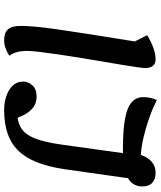

<svg xmlns="http://www.w3.org/2000/svg" viewBox="57 -830 797 952"><g transform="rotate(90 456.0 -353.5)"><path d="M179 25Q142 25 125 6Q108 -13 108 -56Q108 -85 111.5 -126.5Q115 -168 124 -232Q133 -296 148 -391.5Q163 -487 185 -623L154 -684Q186 -704 217 -715Q248 -726 273 -726Q317 -726 317 -673Q317 -665 312.5 -634Q308 -603 300.5 -557Q293 -511 283.5 -456.5Q274 -402 265 -345.5Q256 -289 248.5 -238Q241 -187 236.5 -148Q232 -109 232 -89Q232 -60 238 -38Q244 -16 256 -1Q217 25 179 25ZM524 25Q489 25 457 14.5Q425 4 404.5 -17Q384 -38 384 -69Q384 -95 403 -115.5Q422 -136 458 -136Q491 -136 513 -118.5Q535 -101 549 -74Q563 -47 571 -20L544 -39Q579 -42 604 -53.5Q629 -65 646.5 -90.5Q664 -116 676.5 -160Q689 -204 698 -271L747 -623L875 -673L818 -271Q806 -193 783.5 -136.5Q761 -80 726 -44.5Q691 -9 641 8Q591 25 524 25ZM720 -564Q580 -564 520.5 -587.5Q461 -611 461 -665Q461 -683 465 -701.5Q469 -720 476 -732Q517 -711 565.5 -694Q614 -677 661.5 -666Q709 -655 748 -653Q759 -688 782 -707Q805 -726 836 -726Q868 -726 886 -709.5Q904 -693 904 -661Q904 -611 860 -587.5Q816 -564 720 -564Z"/></g></svg>

Font: Lemonada
Style: Regular
Weight: 400
Designer: Mohamed Gaber (Arabic), Eduardo Tunni (Latin)
Foundry: Kief Type Foundry
Version: Version 4.005